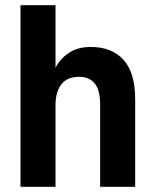

<svg xmlns="http://www.w3.org/2000/svg" viewBox="-20 -720 595 740"><path d="M59 -700H194V-459Q212 -494 246 -516.5Q280 -539 330 -539Q411 -539 456 -489.5Q501 -440 501 -337V0H366V-316Q366 -374 344.5 -399Q323 -424 285 -424Q264 -424 247 -417.5Q230 -411 218.5 -397.5Q207 -384 200.5 -363.5Q194 -343 194 -316V0H59Z"/></svg>

Font: Golos UI VF
Style: Regular
Weight: 400
Designer: A.Korolkova, Vitaly Kuzmin
Foundry: ParaType Ltd
Version: Version 2.000